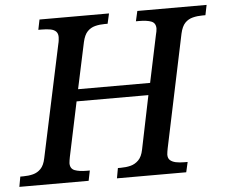

<svg xmlns="http://www.w3.org/2000/svg" viewBox="-72 -772 978 831"><g transform="rotate(-5 417.0 -357.0)"><path d="M-21 0 -13 -44H0Q23 -44 42.5 -49Q62 -54 76.5 -69Q91 -84 97 -114L201 -602Q203 -609 204 -618Q205 -627 205 -631Q205 -647 196.5 -655.5Q188 -664 172 -667Q156 -670 133 -670H120L129 -714H431L421 -670H408Q386 -670 366.5 -665Q347 -660 333 -645.5Q319 -631 312 -600L269 -399H582L625 -603Q627 -610 628.5 -618.5Q630 -627 630 -631Q630 -655 611 -662.5Q592 -670 557 -670H544L554 -714H855L846 -670H833Q811 -670 791 -665Q771 -660 757 -645.5Q743 -631 736 -600L633 -110Q632 -104 630.5 -96Q629 -88 629 -83Q629 -67 638 -59Q647 -51 662.5 -47.5Q678 -44 701 -44H714L704 0H403L411 -44H424Q447 -44 466.5 -49Q486 -54 501 -69Q516 -84 522 -114L570 -347H258L208 -110Q207 -104 205.5 -96Q204 -88 204 -83Q204 -59 223.5 -51.5Q243 -44 276 -44H289L280 0Z"/></g></svg>

Font: ET Text
Style: Italic
Weight: 470
Italic angle: -12°
Designer: Monotype Design Team
Foundry: Monotype Imaging Inc.
Version: Version 2.009